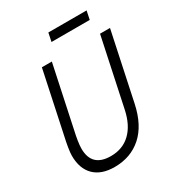

<svg xmlns="http://www.w3.org/2000/svg" viewBox="-207 -994 1040 1135"><g transform="rotate(-30 313.5 -426.5)"><path d="M241 16Q151 16 102.5 -32Q54 -80 54 -168Q54 -188 59.5 -222Q65 -256 75 -300L162 -710H230L141 -291Q134 -261 129 -229.5Q124 -198 124 -176Q124 -51 254 -51Q335 -51 388 -102Q441 -153 461 -248L559 -710H627L529 -248Q501 -117 426 -50.5Q351 16 241 16ZM286 -811 298 -869H559L547 -811Z"/></g></svg>

Font: Geist Mono Light
Style: Italic
Weight: 300
Italic angle: -12°
Monospace: yes
Designer: Basement.studio, Andrés Briganti, Mateo Zaragoza
Foundry: Basement.studio, Vercel, Andrés Briganti, Guido Ferreyra, Mateo Zaragoza
Version: Version 1.500; ttfautohint (v1.8.4.7-5d5b)